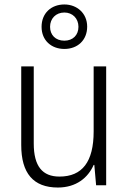

<svg xmlns="http://www.w3.org/2000/svg" viewBox="-20 -829 576 859"><path d="M268 -610C327 -610 370 -649 370 -710C370 -769 325 -809 268 -809C209 -809 166 -770 166 -709C166 -648 210 -610 268 -610ZM268 -647C228 -647 204 -673 204 -709C204 -746 230 -773 268 -773C304 -773 331 -747 331 -709C331 -672 306 -647 268 -647ZM455 -532H399V-241C399 -105 348 -39 246 -39C170 -39 131 -85 131 -187V-532H75V-180C75 -54 129 10 239 10C321 10 374 -34 399 -91H402L410 0H455Z"/></svg>

Font: Noto Sans Telugu SemiCondensed Light
Style: Regular
Weight: 300
Width: 4
Designer: Jelle Bosma - Monotype Design Team
Foundry: Monotype Imaging Inc.
Version: Version 2.005